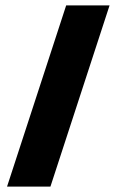

<svg xmlns="http://www.w3.org/2000/svg" viewBox="-20 -688 430 708"><path d="M6 0 224 -668H384L166 0Z"/></svg>

Font: Gantari Black
Style: Regular
Weight: 900
Version: Version 1.000